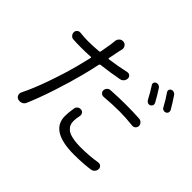

<svg xmlns="http://www.w3.org/2000/svg" viewBox="-166 -1035 1331 1331"><g transform="rotate(45 500.0 -369.5)"><path d="M823.2 -625Q828.1 -615.2 824.7 -605Q821.3 -594.7 811.5 -589.8Q800.8 -585 790.5 -588.9Q780.3 -592.8 774.4 -602.5Q747.1 -654.3 719.7 -696.3Q713.9 -705.1 716.8 -714.8Q719.7 -724.6 728.5 -728.5Q739.3 -733.4 750.5 -730Q761.7 -726.6 767.6 -717.8Q795.9 -674.8 823.2 -625ZM541 -402.3Q528.3 -401.4 518.1 -410.2Q507.8 -418.9 507.8 -432.6Q507.8 -446.3 517.6 -457Q527.3 -467.8 541 -468.8Q622.1 -473.6 686.5 -473.6Q763.7 -473.6 823.2 -469.7Q837.9 -467.8 847.7 -457Q857.4 -446.3 857.4 -431.6Q856.4 -418 846.2 -408.7Q835.9 -399.4 821.3 -401.4Q752 -409.2 690.4 -409.2Q621.1 -409.2 541 -402.3ZM535.2 -639.6Q548.8 -642.6 559.6 -634.3Q570.3 -626 570.3 -612.3Q570.3 -596.7 560.5 -584.5Q550.8 -572.3 535.2 -569.3Q460 -554.7 369.1 -543.9Q362.3 -543 360.4 -536.1Q348.6 -479.5 331.1 -411.1Q305.7 -311.5 267.1 -194.3Q228.5 -77.1 193.4 3.9Q186.5 20.5 169.9 27.3Q161.1 31.2 151.4 31.2Q143.6 31.2 136.7 29.3Q121.1 24.4 115.2 9.3Q109.4 -5.9 116.2 -20.5Q155.3 -98.6 195.3 -212.9Q235.4 -327.1 261.7 -426.8Q270.5 -460.9 287.1 -530.3Q288.1 -532.2 286.1 -534.2Q284.2 -536.1 281.2 -536.1Q239.3 -533.2 193.4 -533.2Q147.5 -533.2 114.3 -535.2Q99.6 -535.2 88.9 -545.9Q78.1 -557.6 78.1 -573.2Q78.1 -585.9 87.9 -594.7Q97.7 -604.5 111.3 -603.5Q153.3 -598.6 195.3 -598.6Q236.3 -598.6 295.9 -603.5Q302.7 -603.5 304.7 -611.3Q315.4 -673.8 319.3 -696.3Q321.3 -712.9 323.2 -730.5Q324.2 -748 336.9 -759.8Q347.7 -770.5 362.3 -770.5Q364.3 -770.5 366.2 -770.5Q382.8 -769.5 392.6 -755.9Q400.4 -745.1 400.4 -733.4Q400.4 -729.5 399.4 -724.6Q397.5 -717.8 395 -706.1Q392.6 -694.3 391.6 -691.4L377 -618.2Q377 -615.2 378.9 -613.3Q380.9 -611.3 382.8 -612.3Q466.8 -624 535.2 -639.6ZM453.1 -199.2Q455.1 -213.9 466.8 -222.7Q478.5 -231.4 493.2 -229.5Q505.9 -228.5 513.7 -217.3Q521.5 -206.1 518.6 -192.4Q511.7 -160.2 511.7 -135.7Q511.7 -116.2 518.1 -101.1Q524.4 -85.9 541 -71.8Q557.6 -57.6 592.8 -49.8Q627.9 -42 680.7 -42Q758.8 -42 836.9 -54.7Q850.6 -56.6 861.3 -47.4Q872.1 -38.1 871.1 -24.4Q871.1 -8.8 860.4 2.9Q849.6 14.6 834 16.6Q756.8 26.4 679.7 26.4Q445.3 26.4 445.3 -119.1Q445.3 -151.4 453.1 -199.2ZM829.1 -736.3Q825.2 -742.2 825.2 -749Q825.2 -752 826.2 -754.9Q829.1 -764.6 837.9 -768.6Q844.7 -771.5 850.6 -771.5Q855.5 -771.5 859.4 -770.5Q871.1 -766.6 877 -757.8Q909.2 -710.9 934.6 -666Q937.5 -660.2 937.5 -654.3Q937.5 -649.4 936.5 -645.5Q932.6 -634.8 922.9 -630.9Q917 -627.9 911.1 -627.9Q906.2 -627.9 901.4 -629.9Q890.6 -632.8 885.7 -643.6Q858.4 -694.3 829.1 -736.3Z"/></g></svg>

Font: Gen Jyuu Gothic Normal
Style: Regular
Weight: 300
Designer: [Source Han Sans]
Ryoko NISHIZUKA  (kana & ideographs); Paul D. Hunt (Latin, Greek & Cyrillic); Wenlong ZHANG  (bopomofo
Version: Version 1.002.20150607